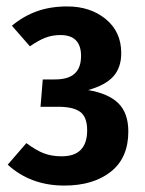

<svg xmlns="http://www.w3.org/2000/svg" viewBox="-20 -563 450 597"><path d="M357 -398Q357 -353 332.5 -325.5Q308 -298 254 -283Q318 -272 348.5 -241.5Q379 -211 379 -154Q379 -72 324.5 -29Q270 14 180 14Q75 14 4 -51L62 -118Q93 -95 117 -86Q141 -77 172 -77Q251 -77 251 -158Q251 -199 229.5 -215Q208 -231 161 -231H106L113 -316H151Q192 -316 212 -334Q232 -352 232 -389Q232 -454 168 -454Q142 -454 120.5 -445.5Q99 -437 73 -419L17 -483Q53 -513 95 -528Q137 -543 189 -543Q261 -543 309 -503.5Q357 -464 357 -398Z"/></svg>

Font: Fira Sans Compressed Medium
Style: Regular
Weight: 500
Width: 1
Designer: bBox Type GmbH & Carrois Corporate GbR & Edenspiekermann AG
Foundry: bBox Type GmbH & Carrois Corporate GbR & Edenspiekermann AG
Version: Version 4.301